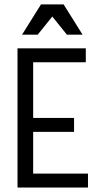

<svg xmlns="http://www.w3.org/2000/svg" viewBox="-20 -842 478 862"><path d="M58.6 -625H365.2V-562.5H128.9V-312.5H312.5V-250H128.9V-62.5H375V0H58.6ZM164.1 -822.3H265.6L350.6 -686.5H280.3L195.3 -792H234.4L149.4 -686.5H79.1Z"/></svg>

Font: Sudo Var
Style: Regular
Weight: 400
Monospace: yes
Designer: Jens Kutilek
Foundry: Jens Kutilek
Version: Version 0.065;FEAKit 1.0